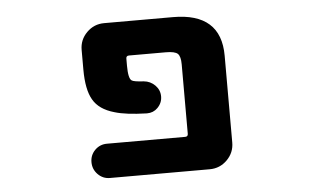

<svg xmlns="http://www.w3.org/2000/svg" viewBox="-43 -613 1086 659"><g transform="rotate(-5 500.0 -283.5)"><path d="M310.5 -17.6Q286.1 -17.6 269 -35.2Q252 -52.7 252 -77.1Q252 -101.6 269 -118.7Q286.1 -135.7 310.5 -135.7H580.1Q589.8 -135.7 589.8 -145.5V-384.8Q589.8 -412.1 580.1 -421.4Q570.3 -430.7 539.1 -430.7H412.1Q402.3 -430.7 402.3 -420.9V-396.5Q402.3 -351.6 414.1 -344.7Q420.9 -339.8 455.1 -337.9Q477.5 -335.9 493.7 -319.8Q509.8 -303.7 509.8 -281.2Q509.8 -258.8 493.2 -242.2Q478.5 -227.5 457 -227.5Q456.1 -227.5 455.1 -227.5Q383.8 -229.5 345.7 -241.2Q293 -255.9 272.5 -292Q252 -327.1 252 -396.5V-463.9Q252 -499 276.9 -523.9Q301.8 -548.8 336.9 -548.8H574.2Q739.3 -548.8 739.3 -401.4V-102.5Q739.3 -67.4 714.4 -42.5Q689.5 -17.6 654.3 -17.6Z"/></g></svg>

Font: Rounded-X Mgen+ 2m bold
Style: Bold
Weight: 700
Designer: [Source Han Sans]
Ryoko NISHIZUKA  (kana & ideographs); Paul D. Hunt (Latin, Greek & Cyrillic); Wenlong ZHANG  (bopomofo
Version: Version 1.059.20150602